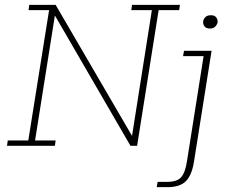

<svg xmlns="http://www.w3.org/2000/svg" viewBox="-20 -603 954 794"><path d="M9 0 12 -22H97L183 -561H98L101 -583H210L526 -41L608 -561H523L526 -583H724L721 -561H636L547 0H520V-1L519 0V-1L207 -539L125 -22H210L207 0ZM628 171 632 149H673Q712 149 729 130Q746 111 753 65L822 -371H737L741 -393H855L782 67Q773 122 748.5 146.5Q724 171 671 171ZM848 -485Q833 -485 826.5 -493Q820 -501 820 -511Q820 -522 828 -531Q836 -540 852 -540Q867 -540 873.5 -532Q880 -524 880 -513Q880 -505 872 -495Q864 -485 848 -485Z"/></svg>

Font: Rokkitt SemiBold Thin
Style: Italic
Weight: 250
Italic angle: -9°
Version: Version 3.103